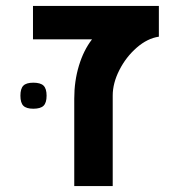

<svg xmlns="http://www.w3.org/2000/svg" viewBox="-20 -629 640 649"><path d="M291 -496H91.5V-609H517V-505Q478.5 -499.5 442.2 -468Q406 -436.5 383.5 -392.2Q361 -348 361 -306V0H231V-295.5Q231 -355 246.8 -407Q262.5 -459 291 -496ZM49 -305.5Q49 -329.5 59 -339.5Q69 -349.5 92.5 -349.5Q117 -349.5 127.2 -339.5Q137.5 -329.5 137.5 -305.5Q137.5 -281.5 127.2 -271.5Q117 -261.5 92.5 -261.5Q69 -261.5 59 -271.5Q49 -281.5 49 -305.5Z"/></svg>

Font: JuliaMono
Style: Bold
Weight: 700
Monospace: yes
Designer: cormullion
Foundry: corm
Version: Version 0.055; ttfautohint (v1.8.4)